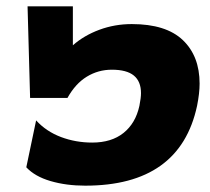

<svg xmlns="http://www.w3.org/2000/svg" viewBox="-20 -571 662 606"><path d="M63 -43 94 -191Q126 -156 172.5 -138.5Q219 -121 271 -121Q332 -121 370 -151.5Q408 -182 420 -237Q425 -262 425 -277Q425 -314 402.5 -332.5Q380 -351 333 -351Q290 -351 254 -329Q218 -307 193 -262H75L67 -551H210V-428Q245 -459 293.5 -477Q342 -495 396 -495Q504 -495 557 -444.5Q610 -394 610 -307Q610 -277 602 -237Q548 15 249 15Q189 15 139.5 0.5Q90 -14 63 -43Z"/></svg>

Font: Prompt ExtraBold
Style: Italic
Weight: 800
Italic angle: -12°
Designer: Katatrad Team
Foundry: CadsonDemak
Version: Version 1.001